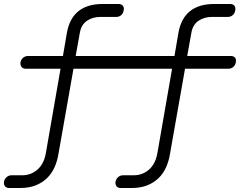

<svg xmlns="http://www.w3.org/2000/svg" viewBox="-635 -750 1255 964"><path d="M524 -469Q538 -469 545 -460.5Q552 -452 549 -438Q547 -423 536.5 -414Q526 -405 512 -405H294L219 20Q213 58 199 89.5Q185 121 161.5 144Q138 167 104.5 180.5Q71 194 25 194H-29Q-43 194 -50 185Q-57 176 -55 162Q-52 148 -41.5 139Q-31 130 -17 130H37Q80 130 112.5 102Q145 74 155 20L229 -405H-266L-341 20Q-347 58 -361 89.5Q-375 121 -398.5 144Q-422 167 -455.5 180.5Q-489 194 -535 194H-589Q-603 194 -610 185Q-617 176 -615 162Q-612 148 -601.5 139Q-591 130 -577 130H-523Q-480 130 -447.5 102Q-415 74 -405 20L-331 -405H-506Q-520 -405 -527 -414Q-534 -423 -532 -438Q-529 -452 -518.5 -460.5Q-508 -469 -493 -469H-319L-299 -586Q-286 -658 -241 -694Q-196 -730 -120 -730H-40Q-25 -730 -18 -721Q-11 -712 -14 -698Q-16 -683 -26.5 -674Q-37 -665 -51 -665H-131Q-170 -665 -198.5 -645.5Q-227 -626 -234 -586L-255 -469H241L261 -586Q274 -658 319 -694Q364 -730 440 -730H520Q535 -730 542 -721Q549 -712 546 -698Q544 -683 533.5 -674Q523 -665 509 -665H429Q390 -665 361.5 -645.5Q333 -626 326 -586L305 -469Z"/></svg>

Font: Maple Mono ExtraLight
Style: Italic
Weight: 275
Italic angle: -10°
Monospace: yes
Designer: subframe7536
Version: Version 7.000